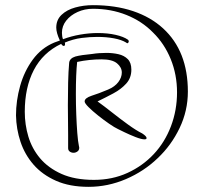

<svg xmlns="http://www.w3.org/2000/svg" viewBox="-20 -753 804 744"><path d="M323 -29Q250 -29 197 -52.5Q144 -76 110 -115Q76 -154 59.5 -203.5Q43 -253 42 -306Q42 -363 58 -420Q74 -477 107 -522Q140 -567 190 -588L212 -596Q198 -626 198 -646Q198 -676 218.5 -695.5Q239 -715 271.5 -724Q304 -733 340 -733Q427 -733 495.5 -710Q564 -687 612 -643Q708 -555 708 -398Q708 -324 676 -257Q644 -190 591 -140Q538 -89 468 -59Q398 -29 323 -29ZM344 -56Q415 -56 474 -83Q533 -110 576 -156Q619 -202 642.5 -264Q666 -326 666 -395Q666 -464 641.5 -524Q617 -584 573 -627Q530 -671 470 -695Q410 -719 340 -719Q308 -719 280.5 -706.5Q253 -694 236.5 -673Q220 -652 220 -626Q220 -612 224 -601Q256 -613 291 -619Q326 -625 359 -625Q397 -625 428 -618Q459 -611 476 -599Q479 -596 479 -593Q479 -589 476 -586.5Q473 -584 469 -588Q451 -599 421.5 -604.5Q392 -610 357 -610Q343 -610 327.5 -609Q312 -608 297 -606Q280 -604 262.5 -599Q245 -594 231 -588Q232 -586 232 -582Q232 -575 227 -575Q222 -575 217 -583Q146 -549 111 -481.5Q76 -414 76 -320Q76 -270 90 -223.5Q104 -177 135 -140Q167 -102 218.5 -79Q270 -56 344 -56ZM265 -161Q257 -161 250.5 -165.5Q244 -170 244 -179Q244 -199 244 -228Q244 -257 243.5 -288.5Q243 -320 243 -345Q243 -390 244 -433Q245 -476 248 -510Q250 -527 272 -534Q283 -537 299.5 -539.5Q316 -542 338 -544Q350 -546 364 -547Q378 -548 392 -548Q417 -548 439 -543Q461 -538 475 -524Q489 -510 489 -483Q489 -451 469 -429Q449 -407 419 -391Q389 -375 358 -360Q383 -342 414 -317.5Q445 -293 476 -270.5Q507 -248 531 -236Q548 -225 548 -218Q548 -213 540 -213Q528 -213 505 -222Q482 -231 461.5 -241Q441 -251 437 -253Q424 -259 403 -273.5Q382 -288 360 -305.5Q338 -323 323 -338Q308 -353 308 -360Q308 -373 335 -382Q348 -386 364 -392Q380 -398 399 -406Q425 -417 438.5 -435Q452 -453 452 -472Q452 -492 433.5 -507.5Q415 -523 374 -523Q350 -523 326 -520.5Q302 -518 279 -513Q274 -468 274 -388Q274 -349 275.5 -309.5Q277 -270 279.5 -237.5Q282 -205 286 -186Q287 -184 287 -180Q287 -171 280 -166Q273 -161 265 -161Z"/></svg>

Font: Puppies Play
Style: Regular
Weight: 400
Designer: Robert E. Leuschke
Foundry: Robert E. Leuschke
Version: Version 1.010; ttfautohint (v1.8.3)